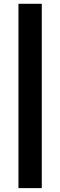

<svg xmlns="http://www.w3.org/2000/svg" viewBox="-20 -798 310 988"><path d="M75 -778.5H195V170H75Z"/></svg>

Font: Lato ExtraBold
Style: Regular
Weight: 800
Designer: Lukasz Dziedzic with Adam Twardoch and Botio Nikoltchev
Foundry: tyPoland Lukasz Dziedzic
Version: Version 2.015; 2015-08-06; http://www.latofonts.com/